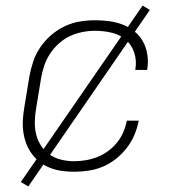

<svg xmlns="http://www.w3.org/2000/svg" viewBox="-20 -611 640 692"><path d="M247 8Q225 8 203 5Q181 2 160.5 -6Q140 -14 123.5 -27Q107 -40 94.5 -57Q82 -74 74.5 -94Q67 -114 64 -136Q61 -158 62.5 -180.5Q64 -203 68 -226L86 -336Q91 -363 100 -390Q109 -417 125.5 -441Q142 -465 164.5 -484.5Q187 -504 213.5 -516.5Q240 -529 268 -533.5Q296 -538 323 -538Q349 -538 374.5 -534.5Q400 -531 423 -522Q446 -513 465 -497.5Q484 -482 495.5 -461Q507 -440 511 -414.5Q515 -389 511 -363Q511 -362 510.5 -361Q510 -360 510 -359H467Q468 -360 468 -360.5Q468 -361 468 -362Q473 -392 464 -420.5Q455 -449 433.5 -467.5Q412 -486 383 -493Q354 -500 323 -500Q300 -500 277 -495.5Q254 -491 232.5 -481Q211 -471 192.5 -454.5Q174 -438 160.5 -417.5Q147 -397 139.5 -374.5Q132 -352 128 -329L110 -219Q106 -196 105.5 -172Q105 -148 110.5 -126Q116 -104 128.5 -85Q141 -66 159.5 -53.5Q178 -41 200.5 -35.5Q223 -30 247 -30Q268 -30 289 -33.5Q310 -37 330.5 -45Q351 -53 369.5 -66.5Q388 -80 402 -97.5Q416 -115 424.5 -135Q433 -155 437 -176H480Q475 -150 464.5 -125Q454 -100 437 -78Q420 -56 398 -38.5Q376 -21 351 -10.5Q326 0 299.5 4Q273 8 247 8ZM82 61 55 45 494 -591 520 -575Z"/></svg>

Font: Iosevka Curly XLtExObl
Style: Regular
Weight: 200
Width: 7
Italic angle: -9°
Monospace: yes
Designer: Belleve Invis
Foundry: Belleve Invis
Version: Version 11.0.1; ttfautohint (v1.8.3)